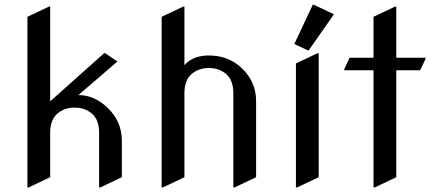

<svg xmlns="http://www.w3.org/2000/svg" viewBox="-20 -785 1858 824"><path d="M97.7 19.5V-712.9L190.4 -756.8H195.3V-350.1L426.8 -556.6H431.6L483.9 -521L316.4 -377Q385.3 -377 442.4 -321.8Q502.9 -263.2 502.9 -181.6V-24.4L410.2 19.5H405.3V-214.8Q405.3 -271 374.8 -297.1Q344.2 -323.2 300.3 -323.2Q255.4 -323.2 225.6 -296.9Q195.3 -270 195.3 -214.8V-24.4L102.5 19.5Z M673.8 19.5V-712.9L766.6 -756.8H771.5V-505.4Q808.1 -546.9 876.5 -546.9Q960.9 -546.9 1018.6 -491.7Q1079.1 -433.1 1079.1 -351.6V-24.4L986.3 19.5H981.4V-384.8Q981.4 -440.9 950.9 -467Q920.4 -493.2 876.5 -493.2Q832.5 -493.2 802 -467Q771.5 -440.9 771.5 -384.8V-24.4L678.7 19.5Z M1322.3 -764.6H1327.1L1413.1 -723.6L1305.2 -569.3H1300.3L1243.2 -596.2ZM1250 19.5V-512.7L1342.8 -556.6H1347.7V-24.4L1254.9 19.5Z M1583 19.5V-483.4H1457.5V-488.3L1480.5 -537.1H1583V-712.9L1675.8 -756.8H1680.7V-537.1H1806.2V-532.2L1783.2 -483.4H1680.7V-24.4L1587.9 19.5Z"/></svg>

Font: Nova Slim
Style: Book
Weight: 400
Version: Version 2.000